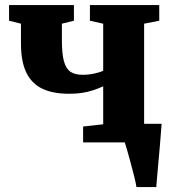

<svg xmlns="http://www.w3.org/2000/svg" viewBox="-20 -574 698 774"><path d="M530 180Q528 165.5 521.5 139.2Q515 113 507.2 84.2Q499.5 55.5 492.8 32.2Q486 9 483 0L448.5 -75H631.5Q630.5 -62 628.5 -36Q626.5 -10 623.8 22.2Q621 54.5 618 86.2Q615 118 613 143.5Q611 169 610 180ZM315 0V-64L396 -73V-226Q376 -217 354.8 -210Q333.5 -203 310 -199.5Q286.5 -196 258 -196Q194 -196 151 -216.2Q108 -236.5 86.2 -281.2Q64.5 -326 64.5 -398.5V-478.5L16.5 -490.5V-553.5H278V-490.5L229.5 -478.5V-411.5Q229.5 -356.5 238 -326.2Q246.5 -296 264.8 -284.2Q283 -272.5 313 -272.5Q338 -272.5 361.2 -277.8Q384.5 -283 396 -288.5V-478.5L342.5 -490.5V-553.5H622V-490.5L561 -478.5V-73L623 -64V0Z"/></svg>

Font: Merriweather 24pt Black
Style: Regular
Weight: 900
Designer: Eben Sorkin
Foundry: Eben Sorkin
Version: Version 2.100